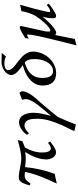

<svg xmlns="http://www.w3.org/2000/svg" viewBox="717 -1447 1009 2483"><g transform="rotate(-90 1221.5 -205.5)"><path d="M65 -327 90 -315C129 -374 150 -391 197 -391C213 -391 226 -388 240 -387C212 -245 152 -109 89 24L215 -3C263 -133 289 -258 302 -386C334 -381 370 -377 406 -377C436 -377 467 -379 497 -384C445 -302 401 -207 401 -109C401 -63 428 15 494 15C538 15 600 -36 634 -63L616 -88C599 -77 566 -52 545 -52C496 -52 491 -127 491 -165C491 -243 516 -320 556 -388L637 -420C640 -439 645 -454 653 -480C599 -466 488 -435 419 -435C334 -435 252 -467 167 -467C97 -467 84 -377 65 -327Z M719 -361 740 -335C765 -366 806 -393 838 -393C926 -393 927 -287 927 -222C927 -108 882 1 844 91C824 138 789 197 768 252L853 271C870 223 943 49 952 37C1010 -37 1066 -105 1129 -177C1166 -220 1283 -335 1283 -423C1283 -435 1271 -450 1262 -459C1234 -447 1201 -436 1172 -424C1178 -403 1181 -388 1181 -372C1181 -290 1040 -141 965 -51C983 -126 1005 -201 1005 -278C1005 -352 979 -464 879 -464C821 -464 752 -413 719 -361Z M1357 -160C1357 -56 1401 16 1517 16C1675 16 1796 -138 1796 -282C1796 -452 1556 -505 1556 -605C1556 -639 1601 -653 1635 -653C1669 -653 1701 -652 1732 -632L1780 -688C1780 -688 1695 -690 1657 -690C1596 -690 1493 -643 1493 -561C1493 -506 1577 -445 1621 -415C1486 -382 1357 -298 1357 -160ZM1455 -167C1455 -285 1528 -355 1655 -390C1687 -362 1699 -331 1699 -255C1699 -163 1652 -24 1543 -24C1468 -24 1455 -100 1455 -167Z M1876 279 1959 257 2010 4C2015 7 2031 17 2037 17C2094 17 2211 -114 2248 -159C2234 -115 2227 -69 2227 -22C2227 -2 2232 16 2256 16C2295 16 2384 -54 2416 -80L2400 -106C2376 -89 2348 -62 2319 -62C2316 -62 2312 -62 2309 -63C2308 -63 2307 -66 2307 -70C2307 -120 2391 -415 2401 -450L2319 -433C2308 -369 2286 -300 2253 -244C2229 -203 2116 -60 2070 -60C2060 -60 2054 -69 2054 -78C2054 -97 2056 -116 2060 -134L2122 -414C2123 -420 2126 -426 2126 -433C2126 -444 2124 -455 2110 -455C2081 -455 1999 -401 1971 -384L1964 -338C1972 -343 1998 -358 2006 -358C2010 -358 2015 -357 2018 -354C2014 -312 2008 -270 1999 -228C1962 -58 1918 110 1876 279Z"/></g></svg>

Font: KpRoman
Style: SemiboldItalic
Weight: 600
Italic angle: -11°
Version: Version 0.66